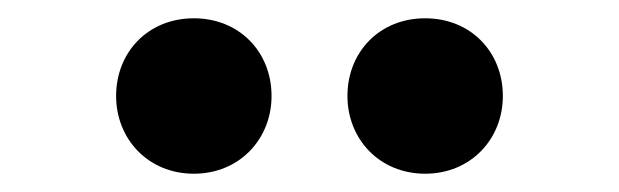

<svg xmlns="http://www.w3.org/2000/svg" viewBox="-20 -838 677 210"><path d="M192 -648C242 -648 277 -686 277 -733C277 -781 242 -818 192 -818C142 -818 107 -781 107 -733C107 -686 142 -648 192 -648ZM445 -648C495 -648 530 -686 530 -733C530 -781 495 -818 445 -818C395 -818 360 -781 360 -733C360 -686 395 -648 445 -648Z"/></svg>

Font: Noto Sans CJK Black
Style: Bold
Weight: 900
Designer: Ryoko NISHIZUKA (kana & ideographs); Paul D. Hunt (Latin, Greek & Cyrillic); Wenlong ZHANG (bopomofo); Sandoll Communica
Foundry: Adobe Systems Incorporated
Version: Version 1.000;PS 1;hotconv 1.0.78;makeotf.lib2.5.61930